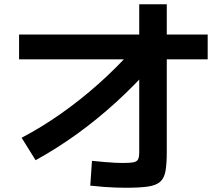

<svg xmlns="http://www.w3.org/2000/svg" viewBox="-20 -838 1040 906"><path d="M82 -188Q174 -236 266 -300.5Q358 -365 444 -441.5Q530 -518 604 -601L699 -530Q617 -437 527.5 -355.5Q438 -274 343 -205.5Q248 -137 148 -82ZM573 48Q549 48 524 47Q499 46 470.5 44Q442 42 406 38L414 -79Q445 -76 472.5 -73.5Q500 -71 522 -70Q544 -69 560 -69Q595 -69 611 -72.5Q627 -76 632 -87Q637 -98 637 -122V-818H767V-122Q767 -65 761 -31Q755 3 735.5 20Q716 37 677 42.5Q638 48 573 48ZM70 -558V-675H960V-558Z"/></svg>

Font: M PLUS 1 Code
Style: Regular
Weight: 400
Designer: Coji Morishita
Foundry: UNDERFOREST DESIGN
Version: Version 1.005